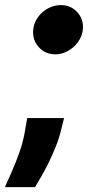

<svg xmlns="http://www.w3.org/2000/svg" viewBox="-41 -573 371 770"><path d="M-21.3 177.6Q-17.4 168.3 -11.2 154.5Q-5 140.6 3.6 121.4Q23.4 77.1 38.7 32.7Q54 -11.7 61.1 -59.7L68.2 -99.4H215.9L206 -59.7Q197.4 -22 182.9 14.4Q168.3 50.8 152.7 82.2Q137.1 113.6 122.5 138.3Q108 163 99.4 177.6ZM92.3 -454.5Q94.5 -475.1 104.4 -493.1Q114.3 -511 129.4 -524.1Q144.5 -537.3 163.5 -544.9Q182.5 -552.6 203.1 -552.6Q243.3 -552.6 269.2 -523.8Q295.5 -495 291.2 -454.5Q289.1 -433.9 278.8 -415.7Q268.5 -397.4 253.4 -384.1Q238.3 -370.7 219.6 -362.9Q201 -355.1 181.8 -355.1Q140.3 -355.1 114.3 -384.2Q88.1 -413 92.3 -454.5Z"/></svg>

Font: Inter P Black
Style: Italic
Weight: 900
Italic angle: -9.40001°
Designer: Rasmus Andersson
Foundry: rsms
Version: Version 3.018;git-588b23468